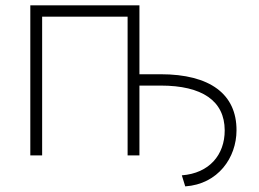

<svg xmlns="http://www.w3.org/2000/svg" viewBox="-20 -565 940 698"><path d="M90.2 0H133.2V-504.3H443.9V0H486.9V-253.9H563.9C714.8 -253.9 796.5 -198.5 796.9 -91.3C797.2 -1.8 740.4 65 641 72.4L653.4 112.6C773.1 104.4 839.5 7.8 839.8 -90.6C840.6 -222.7 743.6 -295.1 563.9 -295.1H486.9V-545.5H90.2Z"/></svg>

Font: Karasuma Gothic
Style: Thin
Weight: 200
Designer: Rasmus Andersson / Ryoko Ishizuka
Foundry: rsms
Version: Version 1.00